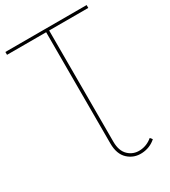

<svg xmlns="http://www.w3.org/2000/svg" viewBox="-215 -804 978 1105"><g transform="rotate(-30 274.0 -251.5)"><path d="M264 58V-686H284V58Q284 119 316 149.5Q348 180 393.5 177.5Q439 175 476 144L488 159Q449 194 395 197Q341 200 302.5 164.5Q264 129 264 58ZM4 -700H544V-681H4Z"/></g></svg>

Font: iiserrat Thin
Style: Regular
Weight: 100
Designer: Akira Ohta
Foundry: Akira Ohta
Version: Version 1.200;Glyphs 3.3.1 (3343)